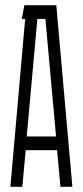

<svg xmlns="http://www.w3.org/2000/svg" viewBox="-20 -720 319 740"><path d="M20 0 77 -647H64L74 -700H197L259 0H213L200 -141H79L66 0ZM83 -194H196L155 -647H124Z"/></svg>

Font: Karantina Light
Style: Regular
Weight: 300
Designer: Rony Koch
Foundry: Rony Koch
Version: Version 1.000; ttfautohint (v1.8.3)